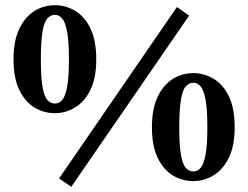

<svg xmlns="http://www.w3.org/2000/svg" viewBox="-20 -687 954 738"><path d="M191 -252Q148 -252 112 -274Q76 -296 54 -341.5Q32 -387 32 -458Q32 -530 54 -576Q76 -622 112 -644.5Q148 -667 191 -667Q233 -667 269.5 -645Q306 -623 328 -577Q350 -531 350 -459Q350 -388 328 -342.5Q306 -297 269.5 -274.5Q233 -252 191 -252ZM191 -289Q207 -289 219 -302.5Q231 -316 238 -353Q245 -390 245 -459Q245 -528 238 -565Q231 -602 219 -616Q207 -630 191 -630Q175 -630 162.5 -616.5Q150 -603 143.5 -565.5Q137 -528 137 -459Q137 -390 143.5 -353Q150 -316 162.5 -302.5Q175 -289 191 -289ZM254 31 207 -1 660 -660 707 -627ZM723 9Q680 9 644 -13Q608 -35 586 -80.5Q564 -126 564 -197Q564 -269 586 -315Q608 -361 644 -383.5Q680 -406 723 -406Q765 -406 801.5 -384Q838 -362 860 -316Q882 -270 882 -198Q882 -127 860 -81.5Q838 -36 801.5 -13.5Q765 9 723 9ZM723 -28Q739 -28 751 -41.5Q763 -55 770 -92Q777 -129 777 -198Q777 -267 770 -304Q763 -341 751 -355Q739 -369 723 -369Q707 -369 694.5 -355.5Q682 -342 675.5 -304.5Q669 -267 669 -198Q669 -129 675.5 -92Q682 -55 694.5 -41.5Q707 -28 723 -28Z"/></svg>

Font: Source Serif 4 18pt
Style: Bold
Weight: 700
Designer: Frank Grießhammer
Foundry: Adobe Systems Incorporated
Version: Version 4.004;hotconv 1.0.116;makeotfexe 2.5.65601